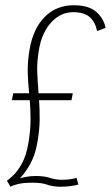

<svg xmlns="http://www.w3.org/2000/svg" viewBox="-20 -702 426 732"><path d="M20 10 6.5 -13Q12.5 -17 29 -32Q45.5 -47 62.5 -76.8Q79.5 -106.5 88 -155Q96.5 -205.5 96.5 -245Q96.5 -284.5 93.5 -320H25.5L30.5 -346.5H91Q87 -385 85.8 -424.8Q84.5 -464.5 93 -515Q107 -594 151 -638Q195 -682 261.5 -682Q316.5 -682 345.5 -658Q374.5 -634 382.5 -596L350 -583.5Q344.5 -615.5 323.5 -635.5Q302.5 -655.5 259 -655.5Q211.5 -655.5 175.8 -617.2Q140 -579 128.5 -512.5Q120.5 -466 122 -427.8Q123.5 -389.5 126.5 -352Q127 -348.5 127 -346.5H257.5L252.5 -320H129Q131.5 -285 131.2 -245.5Q131 -206 122 -156.5Q114 -110.5 94.8 -76.2Q75.5 -42 56 -22.5Q68.5 -26 84.5 -28.5Q100.5 -31 115.5 -31Q149 -31 169.8 -24Q190.5 -17 215 -16.5Q235 -16.5 250 -19Q265 -21.5 271.5 -24L279 1.5Q270 4.5 250.8 7.2Q231.5 10 209 10Q180.5 9.5 159.8 2Q139 -5.5 104.5 -5.5Q68.5 -5.5 48 -0.2Q27.5 5 20 10Z"/></svg>

Font: Anybody ExtraLight
Style: Italic
Weight: 200
Italic angle: -10°
Designer: Tyler Finck
Foundry: Etcetera Type Company
Version: Version 1.010; ttfautohint (v1.8.3) -l 8 -r 50 -G 200 -x 14 